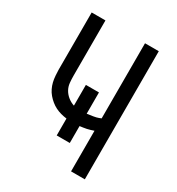

<svg xmlns="http://www.w3.org/2000/svg" viewBox="-176 -844 877 954"><g transform="rotate(30 262.5 -367.5)"><path d="M376 0V-233Q367 -230 357.5 -227Q348 -224 338.5 -222Q329 -220 318.5 -218.5Q308 -217 300 -216V-119H225V-216Q208 -218 191.5 -222.5Q175 -227 160 -234.5Q145 -242 131.5 -253Q118 -264 107 -277Q96 -290 88.5 -305.5Q81 -321 77 -337.5Q73 -354 71.5 -374Q70 -394 70 -406V-735H149V-419Q149 -398 151 -377.5Q153 -357 163 -339.5Q173 -322 189.5 -309Q206 -296 225 -290V-409H300V-287Q316 -289 334.5 -292Q353 -295 363 -299L376 -304V-735H455V0Z"/></g></svg>

Font: Iosevka Pride
Style: Regular
Weight: 400
Monospace: yes
Designer: Belleve Invis
Foundry: Belleve Invis
Version: Version 30.3.1; ttfautohint (v1.8.4)